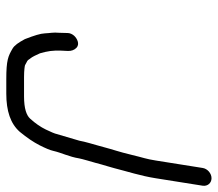

<svg xmlns="http://www.w3.org/2000/svg" viewBox="-60 -626 676 595"><g transform="rotate(90 277.5 -328.0)"><path d="M500 -618.5 476.9 -473.1C472 -442.1 468.7 -437.4 458.8 -396C450.1 -359.3 442.8 -340.2 435.6 -312.6L430.9 -295.5C427.7 -283.8 418.2 -252.7 415.5 -236.4L393.7 -162.4L393.6 -161.7C393.4 -160.5 389 -149.2 380.9 -132.5C373 -116.2 361.9 -100 347.1 -83.8L346.8 -83.6L346.6 -83.3C336.8 -72.8 316.3 -65 278.5 -65H218.4C196.1 -65 183 -67.4 181.7 -68C168.4 -75.8 167.4 -73.7 162.5 -82L162.1 -82.7L161.5 -83.3C154.7 -91.5 150.3 -102.3 144.7 -114.4C137.7 -138.9 135.5 -153.6 136.4 -180L137.4 -200.7C137.9 -211.3 134.6 -221 127.4 -227.7C115.7 -238.4 98.5 -229.2 90.4 -220.4C85.6 -215.1 81.7 -207.4 81.8 -199.7L81.1 -173.9C79.3 -155.7 82.2 -145.6 82.9 -129.2C83.5 -115.7 89.5 -96.6 100.4 -68.5L100.6 -67.9L100.9 -67.3C111.3 -48.1 119.7 -35.5 130.1 -29.4C153.7 -15.7 165.6 -10 225.1 -10H269.8C323.2 -10 362.7 -22.9 388.1 -51.9C406.3 -74 419.9 -94.1 429.7 -113.3C439 -131.8 444.8 -145.3 447.1 -155.7C452.8 -180.9 465.5 -205.2 470.3 -235.6C471.5 -243.1 482.1 -279.3 484.5 -287.6L489.2 -305.1C492.6 -318 496.7 -329 500.4 -343.7C511 -385.6 524.5 -426.3 531.8 -472.5L555 -618.5C557.3 -633.5 546.9 -646 531.8 -646C516.8 -646 502.3 -633.5 500 -618.5Z"/></g></svg>

Font: MewTooHand
Style: BdIta
Weight: 400
Designer: Mew Too, Robert Jablonski
Version: Version 0.77